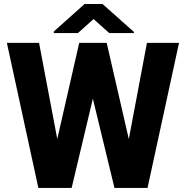

<svg xmlns="http://www.w3.org/2000/svg" viewBox="-20 -921 912 941"><path d="M171.4 -710.9 260.7 -239.7 368.2 -710.9H502.9L611.3 -239.3L700.2 -710.9H857.4L703.1 0H541L435.1 -437.5L331.1 0H168L13.7 -710.9ZM482.4 -901.4 636.2 -764.6V-758.8H515.6L438.5 -827.6L361.8 -758.8H243.7V-766.6L394.5 -901.4Z"/></svg>

Font: Vazirmatn RD UI ExtraBold
Style: Regular
Weight: 800
Designer: Saber Rastikerdar
Foundry: Saber Rastikerdar
Version: Version 33.003